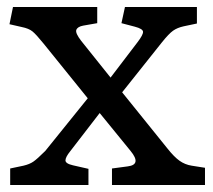

<svg xmlns="http://www.w3.org/2000/svg" viewBox="-20 -527 607 547"><path d="M9 0V-47L47 -55Q64 -59 75 -66.5Q86 -74 109 -97L230 -247L104 -403Q83 -429 72.5 -437.5Q62 -446 42 -450L7 -458L17 -507H257V-461L217 -454Q201 -451 197.5 -442Q194 -433 211 -411L295 -306L372 -407Q388 -428 387.5 -436.5Q387 -445 364 -451L326 -461L336 -507H541V-460L503 -452Q485 -448 473 -439.5Q461 -431 441 -406L328 -264L457 -104Q476 -80 491.5 -69Q507 -58 526 -55L564 -49V0H299V-47L344 -53Q384 -58 352 -97L264 -205L180 -96Q167 -80 166.5 -70.5Q166 -61 188 -56L232 -46V0Z"/></svg>

Font: Literata 12pt
Style: Regular
Weight: 400
Designer: Latin by Veronika Burian and Jose Scaglione. Greek by Irene Vlachou. Cyrillic by Vera Evstafieva.
Foundry: TypeTogether
Version: Version 3.002